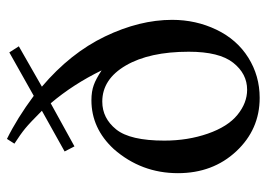

<svg xmlns="http://www.w3.org/2000/svg" viewBox="-130 -640 785 566"><g transform="rotate(-90 263.0 -357.5)"><path d="M241 -601 114 -531 99 -560 219 -627Q184 -662 167 -676Q150 -690 122 -708L136 -730Q197 -700 263 -651L391 -723L409 -695L290 -627Q389 -543 438 -441Q487 -339 487 -243Q487 -173 458 -112.5Q429 -52 375.5 -18.5Q322 15 257 15Q164 15 99.5 -54Q35 -123 35 -226Q35 -334 106 -415Q167 -481 250 -481Q276 -481 295 -474Q312 -468 338 -451Q297 -535 241 -601ZM246 -449Q197 -449 164 -408Q131 -367 131 -266Q131 -197 151.5 -138Q172 -79 207 -50.5Q242 -22 281 -22Q328 -22 360.5 -63Q393 -104 393 -194Q393 -310 352.5 -379.5Q312 -449 246 -449Z"/></g></svg>

Font: MM Taunggyi
Style: Regular
Weight: 400
Designer: Khon Soe Zaw Thu
Version: Version 1.00 July 18, 2016, initial release